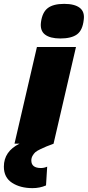

<svg xmlns="http://www.w3.org/2000/svg" viewBox="-85 -743 454 993"><path d="M247 -723Q301 -723 327.5 -702.5Q354 -682 348 -640Q342 -586 313 -565Q284 -544 227 -544Q174 -544 147.5 -564.5Q121 -585 127 -629Q134 -680 162.5 -701.5Q191 -723 247 -723ZM106 -500H308L192 0H193Q166 10 155 14.5Q144 19 125 28Q106 37 98 44Q90 51 83.5 62.5Q77 74 77 87Q77 126 127 126Q143 126 159 119L153 216Q121 230 83 230Q20 230 -22.5 202.5Q-65 175 -65 119Q-65 40 16 0H-10Z"/></svg>

Font: Elaine Sans ExtraBold
Style: Italic
Weight: 800
Italic angle: -13°
Designer: Wei Huang
Foundry: Wei Huang
Version: Version 2.001;December 24, 2019;FontCreator 12.0.0.2547 64-b